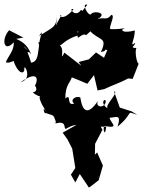

<svg xmlns="http://www.w3.org/2000/svg" viewBox="-53 -586 647 864"><path d="M539 -85 486 -102 460 -175C485 -171 418 -115 431 -98C393 -125 422 -148 423 -129C419 -97 373 -102 388 -132C343 -67 319 -80 308 -148C286 -156 260 -135 281 -120C243 -107 271 -168 241 -143C240 -204 266 -218 270 -238C293 -229 317 -219 340 -209L370 -248L386 -179L416 -185C449 -201 489 -214 524 -233L544 -231L574 -307C569 -276 550 -350 561 -370C527 -370 557 -381 555 -393C528 -374 551 -396 554 -449C505 -436 492 -448 499 -454C524 -466 504 -453 445 -455C432 -458 469 -519 448 -519C425 -491 418 -511 386 -500C434 -527 374 -539 359 -525C347 -503 310 -577 340 -564C298 -518 332 -537 311 -541C285 -502 252 -555 278 -544C220 -479 210 -528 223 -516C187 -457 200 -457 204 -513C198 -463 191 -467 123 -424C153 -470 118 -406 126 -388C159 -372 109 -418 123 -383C117 -345 119 -308 87 -304C72 -355 63 -355 83 -350C42 -383 48 -392 87 -341C70 -392 32 -405 20 -411L52 -417L-12 -450C-50 -407 -34 -347 9 -396C11 -359 -15 -335 -27 -306C-25 -306 -17 -299 8 -312C30 -247 61 -251 56 -281C62 -292 91 -230 40 -216C107 -264 125 -241 104 -199C100 -208 127 -176 94 -170C153 -124 147 -185 125 -148C127 -127 145 -100 162 -72C130 -127 149 -63 152 -78C189 -63 186 -75 198 -39C175 -18 207 -53 196 -30C262 -50 220 15 256 -14C250 -4 260 -26 313 -25C280 -21 325 -17 335 35C378 -22 346 -16 425 -16C419 40 408 -13 417 -19C489 -6 444 -33 440 -56C468 -57 495 -76 476 -16C555 -82 508 -88 565 -69ZM415 -326 379 -350 347 -319 301 -307 313 -290 237 -349C212 -303 241 -364 216 -382C225 -381 239 -408 296 -426C306 -427 290 -445 299 -447C288 -383 310 -443 335 -428C375 -462 360 -457 350 -449C393 -400 434 -422 401 -352C436 -358 407 -365 430 -361ZM391 225 410 159 384 100 374 110 375 61 408 -2 362 -85 340 -62 291 -39 295 -26 229 11 251 42 272 83 286 170 266 200 286 235 306 197 347 258 355 253Z"/></svg>

Font: Asimov Aggro
Style: Condensed
Weight: 500
Designer: Google
Version: Version 2.000980; 2014